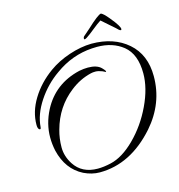

<svg xmlns="http://www.w3.org/2000/svg" viewBox="-118 -835 953 1023"><g transform="rotate(-15 358.5 -324.0)"><path d="M717 -337Q717 -188 614 -70Q478 84 307 84Q264 84 220 63Q133 19 107 -90Q99 -128 99 -164Q99 -239 136 -311Q200 -434 341 -467Q367 -472 389 -472Q439 -472 462 -448.5Q485 -425 475 -425L459 -433Q438 -441 422.5 -441Q407 -441 396 -438Q334 -423 282 -382Q189 -310 157 -192Q144 -146 144 -97Q144 -48 173 -3Q215 62 302 62Q335 62 374 53Q441 38 510 -30.5Q579 -99 623 -192Q667 -285 667 -366Q667 -472 608 -520Q551 -566 465 -566Q452 -566 437 -565Q326 -558 232 -490Q163 -442 116 -371Q69 -300 64 -230Q63 -216 54 -222Q46 -228 46 -248Q46 -320 88.5 -389.5Q131 -459 202 -510Q252 -546 316.5 -567.5Q381 -589 440 -590Q563 -590 640 -523Q717 -456 717 -337ZM601 -624Q596 -630 560.5 -660.5Q525 -691 519 -697Q501 -686 471.5 -662Q442 -638 425.5 -627.5Q409 -617 409 -626Q409 -635 415.5 -640Q422 -645 450 -670Q514 -730 531 -732Q544 -727 570 -695.5Q596 -664 605.5 -648Q615 -632 615 -625.5Q615 -619 611 -619Q607 -619 601 -624Z"/></g></svg>

Font: Allura
Style: Regular
Weight: 400
Designer: Robert E. Leuschke
Foundry: Robert E. Leuschke
Version: Version 1.004